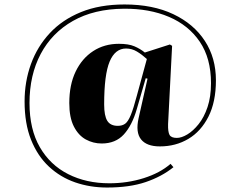

<svg xmlns="http://www.w3.org/2000/svg" viewBox="-20 -621 1062 859"><path d="M459 218Q383 218 316.5 195Q250 172 199 124.5Q148 77 119 4.5Q90 -68 90 -167Q90 -256 118.5 -334.5Q147 -413 203 -473Q259 -533 342.5 -567Q426 -601 537 -601Q664 -601 755.5 -557.5Q847 -514 896.5 -438Q946 -362 946 -262Q946 -165 912.5 -99Q879 -33 822.5 0.5Q766 34 695 34Q636 34 611 2.5Q586 -29 600 -92L640 -269L632 -271L592 -133Q571 -60 534 -19.5Q497 21 435 21Q397 21 364 3Q331 -15 310.5 -55Q290 -95 290 -160Q290 -242 318.5 -301Q347 -360 397 -392.5Q447 -425 512 -425Q555 -425 581 -414Q607 -403 628 -386L740 -422L750 -416L732 -66Q731 -31 738.5 -17.5Q746 -4 771 -4Q792 -4 818 -19.5Q844 -35 868.5 -65.5Q893 -96 908.5 -142Q924 -188 924 -249Q924 -360 874 -434Q824 -508 736 -545.5Q648 -583 534 -582Q401 -581 306.5 -527.5Q212 -474 162 -379.5Q112 -285 112 -160Q112 -43 158 37Q204 117 285 158Q366 199 469 199Q550 199 623 176Q696 153 743 112L756 127Q704 169 632 193.5Q560 218 459 218ZM507 -58Q527 -58 540 -67.5Q553 -77 565 -106Q577 -135 592 -192L637 -357Q615 -377 592.5 -390.5Q570 -404 544 -404Q495 -404 470.5 -345.5Q446 -287 446 -154Q446 -103 460 -80.5Q474 -58 507 -58Z"/></svg>

Font: Literata 72pt Black
Style: Italic
Weight: 900
Italic angle: -2°
Designer: Latin by Veronika Burian and Jose Scaglione. Greek by Irene Vlachou. Cyrillic by Vera Evstafieva
Foundry: TypeTogether
Version: Version 3.002